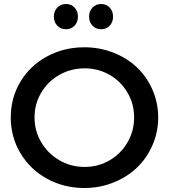

<svg xmlns="http://www.w3.org/2000/svg" viewBox="-20 -941 850 966"><path d="M34.2 -350.1Q34.2 -449.2 83 -530.3Q131.8 -611.3 216.8 -657.2Q301.8 -703.1 404.8 -703.1Q481.9 -703.1 550.8 -676Q619.6 -648.9 668.9 -602.1Q718.3 -555.2 747.1 -489.5Q775.9 -423.8 775.9 -350.1Q775.9 -276.4 747.1 -210.4Q718.3 -144.5 668.9 -97.4Q619.6 -50.3 550.8 -22.7Q481.9 4.9 404.8 4.9Q301.8 4.9 216.8 -41.7Q131.8 -88.4 83 -169.9Q34.2 -251.5 34.2 -350.1ZM405.8 -597.2Q337.4 -597.2 279.5 -564.7Q221.7 -532.2 187.7 -475.3Q153.8 -418.5 153.8 -350.1Q153.8 -281.7 188 -224.4Q222.2 -167 280 -134Q337.9 -101.1 405.8 -101.1Q473.6 -101.1 530.8 -134Q587.9 -167 621.3 -224.4Q654.8 -281.7 654.8 -350.1Q654.8 -418.5 621.3 -475.3Q587.9 -532.2 530.8 -564.7Q473.6 -597.2 405.8 -597.2ZM251 -856.9Q251 -884.8 268.3 -902.8Q285.6 -920.9 312 -920.9Q338.4 -920.9 355.2 -902.8Q372.1 -884.8 372.1 -856.9Q372.1 -829.6 355.2 -811.8Q338.4 -793.9 312 -793.9Q285.6 -793.9 268.3 -811.8Q251 -829.6 251 -856.9ZM428.2 -856.9Q428.2 -884.8 445.3 -902.8Q462.4 -920.9 488.8 -920.9Q515.1 -920.9 532 -902.8Q548.8 -884.8 548.8 -856.9Q548.8 -829.6 532 -811.8Q515.1 -793.9 488.8 -793.9Q462.4 -793.9 445.3 -811.8Q428.2 -829.6 428.2 -856.9Z"/></svg>

Font: Trueno
Style: Regular
Weight: 400
Designer: Julieta Ulanovsky
Foundry: Julieta Ulanovsky
Version: Version 3.001b | FøM Fix